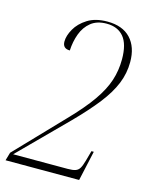

<svg xmlns="http://www.w3.org/2000/svg" viewBox="-110 -795 679 867"><g transform="rotate(15 229.0 -362.0)"><path d="M1 0 12 -38 220 -255Q286 -323 323 -376Q360 -429 375.5 -476.5Q391 -524 391 -576Q391 -647 363 -680.5Q335 -714 283 -714Q238 -714 210 -691.5Q182 -669 168.5 -632.5Q155 -596 153 -554Q119 -554 119 -587Q119 -614 137 -646Q155 -678 191.5 -701Q228 -724 284 -724Q355 -724 392.5 -684Q430 -644 430 -574Q430 -521 410 -472Q390 -423 348.5 -370Q307 -317 244 -253L27 -35H282Q306 -35 318.5 -39.5Q331 -44 338 -56Q345 -68 352 -93L365 -140H376L345 0Z"/></g></svg>

Font: Noto Serif Display Condensed ExtraLight
Style: Italic
Weight: 200
Width: 3
Italic angle: -12°
Designer: Monotype Design Team
Foundry: Monotype Imaging Inc.
Version: Version 2.009